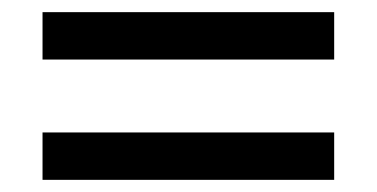

<svg xmlns="http://www.w3.org/2000/svg" viewBox="-20 -398 620 316"><path d="M530 -378V-300H50V-378ZM530 -180V-102H50V-180Z"/></svg>

Font: Baumans
Style: Regular
Weight: 400
Designer: Henadij Zarechnjuk
Foundry: Cyreal (www.cyreal.org)
Version: Version 001.002